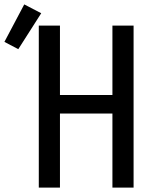

<svg xmlns="http://www.w3.org/2000/svg" viewBox="-91 -851 711 871"><path d="M85 0V-735H181V-420H419V-735H515V0H419V-336H181V0ZM-8 -628 -71 -661 19 -831 96 -791Z"/></svg>

Font: Iosevka SS04 Medium Extended
Style: Regular
Weight: 500
Width: 7
Monospace: yes
Designer: Belleve Invis
Foundry: Belleve Invis
Version: Version 19.0.0; ttfautohint (v1.8.4)